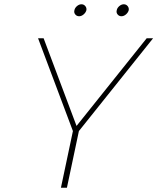

<svg xmlns="http://www.w3.org/2000/svg" viewBox="-20 -878 736 898"><path d="M328 -830Q330 -841 340 -849.5Q350 -858 361 -858Q372 -858 379 -849.5Q386 -841 384 -830Q381 -819 371 -810.5Q361 -802 350 -802Q339 -802 332 -810.5Q325 -819 328 -830ZM526 -830Q528 -841 538 -849.5Q548 -858 559 -858Q570 -858 577 -849.5Q584 -841 582 -830Q579 -819 569 -810.5Q559 -802 548 -802Q537 -802 530 -810.5Q523 -819 526 -830ZM321 -265 158 -699H184L338 -289L666 -699H696L349 -265L293 0H265Z"/></svg>

Font: Prompt Thin
Style: Italic
Weight: 250
Italic angle: -12°
Designer: Katatrad Team
Foundry: CadsonDemak
Version: Version 1.001